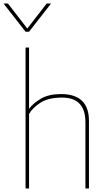

<svg xmlns="http://www.w3.org/2000/svg" viewBox="-75 -1070 585 1090"><path d="M430 0H410V-375Q410 -516 278 -516Q199 -516 154 -486.5Q109 -457 90 -423V0H70V-800H90V-452Q113 -484 157.5 -510Q202 -536 271 -536Q430 -536 430 -384ZM215 -890ZM90 -890H70L-55 -1050H-30L80 -908L190 -1050H215Z"/></svg>

Font: Tanohe Sans Thin
Style: Regular
Weight: 100
Designer: Village Type and Design LLC & Cristiano Sobral
Foundry: Cooper Hewitt Smithsonian Design Museum
Version: Version 1.00;September 29, 2021;FontCreator 13.0.0.2655 64-b